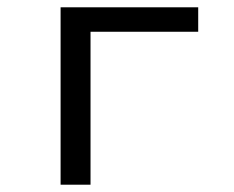

<svg xmlns="http://www.w3.org/2000/svg" viewBox="-20 -506 640 526"><path d="M146 0V-486H523V-419H228V0Z"/></svg>

Font: SauceCodePro NFM
Style: Regular
Weight: 400
Monospace: yes
Designer: Paul D. Hunt, Teo Tuominen
Foundry: Adobe
Version: Version 2.042;hotconv 1.1.0;makeotfexe 2.6.0;Nerd Fonts 3.3.